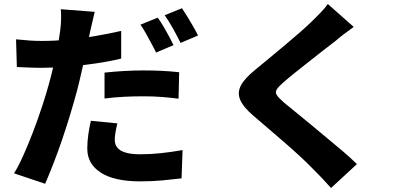

<svg xmlns="http://www.w3.org/2000/svg" viewBox="-20 -850 2040 957"><path d="M452 -791Q447 -769 440 -739Q433 -709 429 -692Q422 -659 412 -609.5Q402 -560 389.5 -504.5Q377 -449 364 -398Q350 -346 331.5 -284.5Q313 -223 291.5 -159.5Q270 -96 247.5 -38Q225 20 205 66L50 14Q73 -23 97.5 -78Q122 -133 146 -196Q170 -259 190.5 -321.5Q211 -384 225 -436Q235 -472 243.5 -508.5Q252 -545 259.5 -579Q267 -613 272 -643.5Q277 -674 280 -697Q284 -727 284.5 -756Q285 -785 283 -804ZM188 -646Q251 -646 317 -652Q383 -658 450.5 -669.5Q518 -681 584 -696V-558Q522 -543 451.5 -533Q381 -523 312.5 -517.5Q244 -512 187 -512Q149 -512 119.5 -513.5Q90 -515 64 -516L60 -654Q100 -650 128 -648Q156 -646 188 -646ZM501 -488Q545 -493 596.5 -496Q648 -499 697 -499Q739 -499 783.5 -497Q828 -495 873 -490L870 -358Q833 -363 788.5 -366.5Q744 -370 697 -370Q643 -370 596 -367.5Q549 -365 501 -359ZM565 -235Q560 -215 556 -192.5Q552 -170 552 -154Q552 -137 558.5 -124Q565 -111 579 -101.5Q593 -92 618 -86.5Q643 -81 680 -81Q729 -81 781.5 -86.5Q834 -92 890 -102L885 39Q842 44 791 49Q740 54 679 54Q550 54 482.5 10.5Q415 -33 415 -109Q415 -145 420.5 -182Q426 -219 433 -248ZM766 -762Q779 -745 794 -719.5Q809 -694 822.5 -669Q836 -644 845 -625L758 -588Q748 -609 734.5 -633.5Q721 -658 707.5 -683Q694 -708 680 -727ZM887 -809Q900 -790 915.5 -764.5Q931 -739 945 -714.5Q959 -690 967 -673L880 -636Q865 -667 843 -706.5Q821 -746 801 -774Z M1743 -716Q1717 -697 1692.5 -678.5Q1668 -660 1650 -644Q1625 -625 1591.5 -599Q1558 -573 1521.5 -544Q1485 -515 1451 -488Q1417 -461 1392 -439Q1367 -417 1359 -403.5Q1351 -390 1359.5 -376.5Q1368 -363 1394 -340Q1415 -322 1449 -295Q1483 -268 1523.5 -234Q1564 -200 1607 -164.5Q1650 -129 1689.5 -95.5Q1729 -62 1759 -32L1630 87Q1585 36 1537 -11Q1515 -34 1479.5 -67Q1444 -100 1402 -136.5Q1360 -173 1318 -209Q1276 -245 1242 -274Q1192 -317 1177 -353Q1162 -389 1181 -424.5Q1200 -460 1252 -502Q1281 -526 1318.5 -557Q1356 -588 1395.5 -621Q1435 -654 1470.5 -685Q1506 -716 1531 -740Q1555 -763 1578 -787Q1601 -811 1614 -830Z"/></svg>

Font: Noto Sans SC ExtraBold
Style: Regular
Weight: 800
Designer: Ryoko NISHIZUKA 西塚涼子 (kana, bopomofo & ideographs); Paul D. Hunt (Latin, Greek & Cyrillic); Sandoll Communications 산돌커뮤니
Foundry: Adobe
Version: Version 2.004-H2;hotconv 1.0.118;makeotfexe 2.5.65603